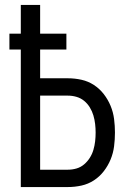

<svg xmlns="http://www.w3.org/2000/svg" viewBox="-20 -755 540 775"><path d="M64 0V-555H18V-619H64V-735H142V-619H248V-555H142V-439H254Q282 -439 309 -433Q336 -427 359 -412Q382 -397 399 -375Q416 -353 426.5 -327.5Q437 -302 440.5 -274.5Q444 -247 444 -220Q444 -192 440.5 -164.5Q437 -137 426.5 -111.5Q416 -86 399 -64Q382 -42 359 -27Q336 -12 309 -6Q282 0 254 0ZM142 -70H254Q272 -70 289 -75Q306 -80 319.5 -91.5Q333 -103 342.5 -118Q352 -133 357 -150Q362 -167 364 -184.5Q366 -202 366 -220Q366 -237 364 -254.5Q362 -272 357 -289Q352 -306 342.5 -321.5Q333 -337 319.5 -348Q306 -359 289 -364Q272 -369 254 -369H142Z"/></svg>

Font: Iosevka SS18
Style: Regular
Weight: 400
Monospace: yes
Designer: Belleve Invis
Foundry: Belleve Invis
Version: Version 25.1.1; ttfautohint (v1.8.4)